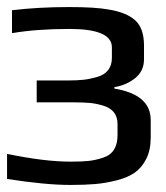

<svg xmlns="http://www.w3.org/2000/svg" viewBox="-22 -514 470 544"><path d="M386 -346Q386 -313 361.5 -293Q337 -273 302 -267V-263Q405 -246 405 -174V-124Q405 -89 392.5 -64Q380 -39 360 -25Q340 -11 308.5 -3Q277 5 247.5 7.5Q218 10 178 10Q106 10 -2 -7V-78Q104 -56 178 -56Q209 -56 228.5 -58Q248 -60 269.5 -67Q291 -74 301 -90Q311 -106 311 -131V-162Q311 -183 300.5 -196Q290 -209 269.5 -215Q249 -221 231 -222.5Q213 -224 187 -224H82V-286H170Q196 -286 214.5 -288Q233 -290 253.5 -296Q274 -302 284.5 -315.5Q295 -329 295 -350V-380Q295 -432 175 -432Q81 -432 12 -420V-485Q87 -494 174 -494Q248 -494 286 -487Q336 -479 361 -456.5Q386 -434 386 -385Z"/></svg>

Font: Gamestation Display
Style: Regular
Weight: 400
Designer: Jonas Hecksher
Foundry: Jonas Hecksher, Playtypeª, e-types AS
Version: Version 1.003